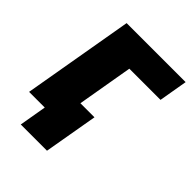

<svg xmlns="http://www.w3.org/2000/svg" viewBox="-188 -621 849 849"><g transform="rotate(45 236.5 -196.0)"><path d="M14 0H112L90 128H254L298 -125H210L255 -386H450L473 -520H104Z"/></g></svg>

Font: Fixel Display 20240404 ExBold
Style: Italic
Weight: 800
Italic angle: -10°
Designer: AlfaBravo + MacPaw
Foundry: Kyrylo Tkachov, Marchela Mozhyna, Serhii Makarenko, Maria Weinstein, Zakhar Kryvoshyya
Version: Version 1.211;Glyphs 3.2 (3225)